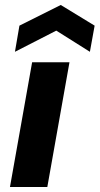

<svg xmlns="http://www.w3.org/2000/svg" viewBox="-20 -751 400 771"><path d="M20 0 109 -501H259L170 0ZM40 -543 58 -648 224 -731 360 -648 341 -543 206 -628Z"/></svg>

Font: DM Sans 18pt Black
Style: Italic
Weight: 900
Italic angle: -10°
Designer: Colophon Foundry, Jonny Pinhorn
Foundry: Colophon Foundry
Version: Version 4.004;gftools[0.9.30]